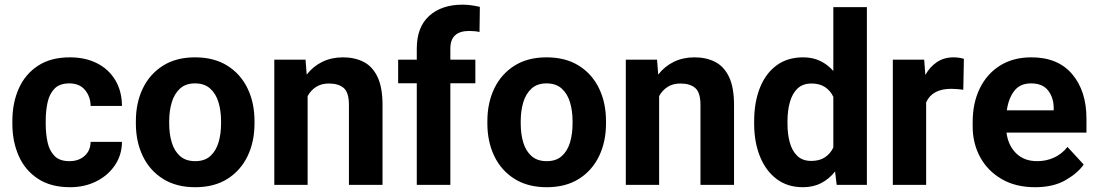

<svg xmlns="http://www.w3.org/2000/svg" viewBox="-20 -780 4629 810"><path d="M272.9 -100.1Q312 -100.1 336.9 -122.3Q361.8 -144.5 362.3 -181.6H494.6Q494.1 -126 464.8 -82.8Q435.5 -39.6 386.2 -14.9Q336.9 9.8 275.9 9.8Q194.3 9.8 140.1 -25.9Q85.9 -61.5 59.1 -122.1Q32.2 -182.6 32.2 -256.8V-271Q32.2 -345.7 59.1 -406.2Q85.9 -466.8 139.9 -502.4Q193.8 -538.1 274.9 -538.1Q339.8 -538.1 389.2 -513.2Q438.5 -488.3 466.3 -442.1Q494.1 -396 494.6 -333H362.3Q361.8 -372.6 338.6 -400.4Q315.4 -428.2 272.5 -428.2Q231.4 -428.2 210 -406Q188.5 -383.8 180.7 -347.9Q172.9 -312 172.9 -271V-256.8Q172.9 -215.3 180.7 -179.7Q188.5 -144 210 -122.1Q231.4 -100.1 272.9 -100.1Z M553.2 -258.8V-269Q553.2 -346.2 582.5 -407Q611.8 -467.8 667.5 -502.9Q723.1 -538.1 802.7 -538.1Q883.3 -538.1 939.2 -502.9Q995.1 -467.8 1024.4 -407Q1053.7 -346.2 1053.7 -269V-258.8Q1053.7 -182.1 1024.4 -121.3Q995.1 -60.5 939.5 -25.4Q883.8 9.8 803.7 9.8Q723.6 9.8 667.7 -25.4Q611.8 -60.5 582.5 -121.3Q553.2 -182.1 553.2 -258.8ZM693.8 -269V-258.8Q693.8 -214.8 704.6 -179Q715.3 -143.1 739.5 -121.6Q763.7 -100.1 803.7 -100.1Q843.3 -100.1 867.2 -121.6Q891.1 -143.1 901.9 -179Q912.6 -214.8 912.6 -258.8V-269Q912.6 -312 901.9 -348.1Q891.1 -384.3 866.9 -406.2Q842.8 -428.2 802.7 -428.2Q763.2 -428.2 739.3 -406.2Q715.3 -384.3 704.6 -348.1Q693.8 -312 693.8 -269Z M1367.7 -427.7Q1335.9 -427.7 1313.5 -413.3Q1291 -398.9 1277.8 -374.5V0H1137.2V-528.3H1269L1273.9 -465.3Q1301.3 -500.5 1340.1 -519.3Q1378.9 -538.1 1426.8 -538.1Q1476.6 -538.1 1514.2 -518.8Q1551.8 -499.5 1572.8 -455.3Q1593.8 -411.1 1593.8 -336.9V0H1452.1V-337.4Q1452.1 -389.6 1430.2 -408.7Q1408.2 -427.7 1367.7 -427.7Z M1879.9 0H1738.3V-428.7H1659.7V-528.3H1738.3V-575.2Q1738.3 -665.5 1790.5 -712.9Q1842.8 -760.3 1931.6 -760.3Q1951.2 -760.3 1969.2 -757.6Q1987.3 -754.9 2004.4 -751L2002.9 -645Q1984.9 -649.4 1959.5 -649.4Q1879.9 -649.4 1879.9 -575.2V-528.3H1985.4V-428.7H1879.9Z M2036.1 -258.8V-269Q2036.1 -346.2 2065.4 -407Q2094.7 -467.8 2150.4 -502.9Q2206.1 -538.1 2285.6 -538.1Q2366.2 -538.1 2422.1 -502.9Q2478 -467.8 2507.3 -407Q2536.6 -346.2 2536.6 -269V-258.8Q2536.6 -182.1 2507.3 -121.3Q2478 -60.5 2422.4 -25.4Q2366.7 9.8 2286.6 9.8Q2206.5 9.8 2150.6 -25.4Q2094.7 -60.5 2065.4 -121.3Q2036.1 -182.1 2036.1 -258.8ZM2176.8 -269V-258.8Q2176.8 -214.8 2187.5 -179Q2198.2 -143.1 2222.4 -121.6Q2246.6 -100.1 2286.6 -100.1Q2326.2 -100.1 2350.1 -121.6Q2374 -143.1 2384.8 -179Q2395.5 -214.8 2395.5 -258.8V-269Q2395.5 -312 2384.8 -348.1Q2374 -384.3 2349.9 -406.2Q2325.7 -428.2 2285.6 -428.2Q2246.1 -428.2 2222.2 -406.2Q2198.2 -384.3 2187.5 -348.1Q2176.8 -312 2176.8 -269Z M2850.6 -427.7Q2818.8 -427.7 2796.4 -413.3Q2773.9 -398.9 2760.7 -374.5V0H2620.1V-528.3H2752L2756.8 -465.3Q2784.2 -500.5 2823 -519.3Q2861.8 -538.1 2909.7 -538.1Q2959.5 -538.1 2997.1 -518.8Q3034.7 -499.5 3055.7 -455.3Q3076.7 -411.1 3076.7 -336.9V0H2935.1V-337.4Q2935.1 -389.6 2913.1 -408.7Q2891.1 -427.7 2850.6 -427.7Z M3161.6 -257.8V-268.1Q3161.6 -348.6 3185.8 -409.4Q3210 -470.2 3256.1 -504.2Q3302.2 -538.1 3368.2 -538.1Q3408.7 -538.1 3440.2 -522.9Q3471.7 -507.8 3495.6 -480.5V-750H3637.2V0H3509.8L3502.9 -56.6Q3478.5 -25.4 3444.8 -7.8Q3411.1 9.8 3367.2 9.8Q3301.8 9.8 3255.9 -25.1Q3210 -60.1 3185.8 -120.6Q3161.6 -181.2 3161.6 -257.8ZM3302.2 -268.1V-257.8Q3302.2 -214.4 3312 -178.7Q3321.8 -143.1 3343.8 -122.1Q3365.7 -101.1 3402.8 -101.1Q3437 -101.1 3460 -116.2Q3482.9 -131.3 3495.6 -157.7V-371.6Q3482.9 -397.9 3460.2 -412.8Q3437.5 -427.7 3403.8 -427.7Q3366.7 -427.7 3344.5 -406.5Q3322.3 -385.3 3312.3 -349.1Q3302.2 -313 3302.2 -268.1Z M4046.4 -531.7 4043.9 -401.4Q4033.7 -402.8 4019.3 -404.1Q4004.9 -405.3 3993.2 -405.3Q3912.6 -405.3 3887.2 -348.1V0H3746.6V-528.3H3878.9L3883.8 -463.9Q3903.3 -498.5 3933.1 -518.3Q3962.9 -538.1 4002.4 -538.1Q4013.7 -538.1 4026.1 -536.4Q4038.6 -534.7 4046.4 -531.7Z M4346.7 9.8Q4264.6 9.8 4205.6 -24.7Q4146.5 -59.1 4115 -117.2Q4083.5 -175.3 4083.5 -246.1V-265.6Q4083.5 -345.7 4113.5 -407.2Q4143.6 -468.8 4199 -503.4Q4254.4 -538.1 4331.1 -538.1Q4443.4 -538.1 4503.4 -467Q4563.5 -396 4563.5 -279.3V-220.7H4226.1Q4232.9 -167 4266.6 -133.5Q4300.3 -100.1 4355.5 -100.1Q4393.6 -100.1 4426.5 -115Q4459.5 -129.9 4483.4 -160.2L4551.8 -85.9Q4526.9 -49.8 4475.3 -20Q4423.8 9.8 4346.7 9.8ZM4329.6 -428.2Q4283.7 -428.2 4259.3 -397Q4234.9 -365.7 4227.5 -314.5H4425.3V-325.2Q4424.8 -368.7 4401.6 -398.4Q4378.4 -428.2 4329.6 -428.2Z"/></svg>

Font: Vazirmatn UI
Style: Bold
Weight: 700
Designer: Saber Rastikerdar
Foundry: Saber Rastikerdar
Version: Version 33.003